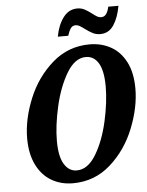

<svg xmlns="http://www.w3.org/2000/svg" viewBox="-61 -972 791 1032"><g transform="rotate(-5 334.5 -456.0)"><path d="M66 -250Q66 -353 111.5 -464Q157 -575 243 -650Q329 -725 444 -725Q507 -725 558 -697Q609 -669 639 -611Q669 -553 669 -467Q669 -366 624.5 -254Q580 -142 494 -65.5Q408 11 291 11Q226 11 175 -19Q124 -49 95 -108Q66 -167 66 -250ZM511 -492Q511 -576 486.5 -617.5Q462 -659 418 -659Q359 -659 315 -585.5Q271 -512 247.5 -409Q224 -306 224 -223Q224 -139 249.5 -97.5Q275 -56 317 -56Q377 -56 421 -129Q465 -202 488 -305Q511 -408 511 -492ZM426 -810Q410 -822 399.5 -828Q389 -834 379 -834Q361 -834 351.5 -820Q342 -806 334 -781H278Q289 -843 319 -883Q349 -923 395 -923Q416 -923 433.5 -914Q451 -905 472 -889Q487 -877 497.5 -871Q508 -865 519 -865Q537 -865 547 -879.5Q557 -894 562 -918H617Q606 -855 579.5 -815Q553 -775 507 -775Q485 -775 467 -784Q449 -793 426 -810Z"/></g></svg>

Font: Noto Serif CondExtraBold
Style: Italic
Weight: 800
Width: 3
Italic angle: -12°
Designer: Monotype Design Team
Foundry: Monotype Imaging Inc.
Version: Version 1.001